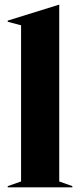

<svg xmlns="http://www.w3.org/2000/svg" viewBox="-20 -800 345 820"><path d="M13 -5 70 -25V-692L13 -707V-712L232 -780H233V-25L289 -5V0H13Z"/></svg>

Font: Nyght Serif Bold
Style: Regular
Weight: 700
Designer: Maksym Kobuzan
Version: Version 0.410